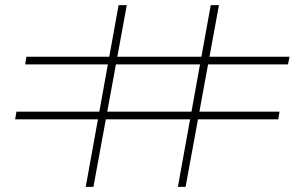

<svg xmlns="http://www.w3.org/2000/svg" viewBox="-20 -728 1187 748"><path d="M344 0H314L442 -708H474ZM703 0H673L801 -708H833ZM39 -263 44 -293H1069L1064 -263ZM1102 -477H78L83 -507H1108Z"/></svg>

Font: Kalnia Expanded
Style: Bold
Weight: 700
Width: 7
Designer: Frida Medrano
Foundry: Frida Medrano
Version: Version 1.105